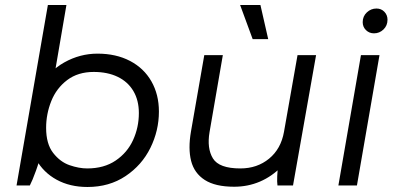

<svg xmlns="http://www.w3.org/2000/svg" viewBox="-20 -740 1579 766"><path d="M171 -720H245L195 -428H180L142 -124Q138 -99 123.5 -59Q109 -19 99 0H46ZM95 -221Q95 -318 134.5 -387Q174 -456 236.5 -491Q299 -526 369 -526Q443 -526 498.5 -497Q554 -468 584 -415.5Q614 -363 614 -295Q614 -219 580 -150Q546 -81 481 -37.5Q416 6 329 6Q259 6 206 -23Q153 -52 124 -104Q95 -156 95 -221ZM534 -289Q534 -340 512 -377Q490 -414 449.5 -433.5Q409 -453 354 -453Q291 -453 248 -420.5Q205 -388 184.5 -336.5Q164 -285 164 -230Q164 -166 192 -130Q220 -94 257.5 -81Q295 -68 328 -68Q395 -68 441.5 -99.5Q488 -131 511 -181.5Q534 -232 534 -289Z M742 -216 795 -520H869L816 -213Q805 -148 829.5 -108Q854 -68 939 -68Q1006 -68 1053.5 -107Q1101 -146 1113 -214L1167 -520H1241L1149 0H1087Q1085 -14 1086 -37.5Q1087 -61 1090 -78L1104 -76Q1065 -36 1017 -15.5Q969 5 914 5Q839 5 797 -22Q755 -49 742.5 -98Q730 -147 742 -216ZM938 -720H1019L1050 -584H988Z M1420 -520H1494L1404 0H1330ZM1427 -651.6Q1427 -675 1443.5 -690.5Q1460 -706 1482 -706Q1501 -706 1513.5 -693Q1526 -680 1526 -661.3Q1526 -638 1510 -622.5Q1494 -607 1472 -607Q1453 -607 1440 -619.9Q1427 -632.8 1427 -651.6Z"/></svg>

Font: Fixel Italic Variable 20240409 Display Thin
Style: Italic
Weight: 100
Italic angle: -10°
Designer: AlfaBravo + MacPaw
Foundry: Kyrylo Tkachov, Marchela Mozhyna, Serhii Makarenko, Maria Weinstein, Zakhar Kryvoshyya
Version: Version 1.211;Glyphs 3.2 (3225)